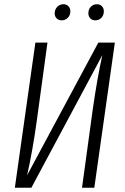

<svg xmlns="http://www.w3.org/2000/svg" viewBox="-20 -886 590 906"><path d="M425 0H367L418 -372Q439 -519 463 -626L128 0H50L147 -685H204L153 -312Q134 -175 108 -59L444 -685H522ZM238 -823Q238 -841 250 -853.5Q262 -866 279 -866Q294 -866 303 -856.5Q312 -847 312 -833Q312 -814 300 -802Q288 -790 271 -790Q256 -790 247 -799.5Q238 -809 238 -823ZM397 -823Q397 -842 408.5 -854Q420 -866 437 -866Q452 -866 461 -856.5Q470 -847 470 -833Q470 -814 458.5 -802Q447 -790 430 -790Q415 -790 406 -799.5Q397 -809 397 -823Z"/></svg>

Font: Fira Sans Extra Condensed Light
Style: Italic
Weight: 300
Width: 3
Italic angle: -8°
Designer: Carrois Corporate & Edenspiekermann AG
Foundry: Carrois Corporate GbR & Edenspiekermann AG
Version: Version 4.203